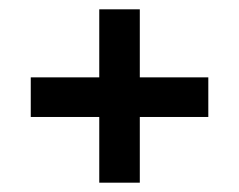

<svg xmlns="http://www.w3.org/2000/svg" viewBox="-20 -478 513 412"><path d="M193 -227H46V-312H193V-458H280V-312H427V-227H280V-86H193Z"/></svg>

Font: Kanit
Style: Regular
Weight: 400
Designer: Katatrad Team
Foundry: Cadson Demak
Version: Version 1.001